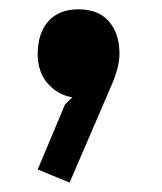

<svg xmlns="http://www.w3.org/2000/svg" viewBox="-20 -199 344 408"><path d="M233.9 -84Q233.9 -56.2 215.8 -15.1L127.9 189L60.1 161.1L118.2 22.9L133.8 7.8Q103 2.9 81.5 -21.5Q60.1 -45.9 60.1 -84Q60.1 -127.9 82.5 -153.6Q105 -179.2 147 -179.2Q189 -179.2 211.4 -153.6Q233.9 -127.9 233.9 -84Z"/></svg>

Font: Sinkin Sans 600 SemiBold
Style: Regular
Weight: 600
Designer: Keith Bates
Foundry: K-Type
Version: Sinkin Sans (version 1.0)  by Keith Bates   •   © 2014   www